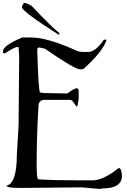

<svg xmlns="http://www.w3.org/2000/svg" viewBox="-20 -1250 849 1286"><path d="M188.5 -999Q300.8 -999 502.9 -906.2L527.3 -902.3H571.3Q620.1 -902.3 675.8 -984.4H692.4V-977.5Q661.1 -896.5 539.1 -788.1L518.6 -785.2Q480.5 -785.2 281.2 -923.8L246.1 -931.6H237.3L229.5 -923.8V-917Q237.3 -630.9 249 -630.9L269.5 -627L430.7 -624Q478.5 -659.2 495.1 -659.2Q506.8 -656.2 506.8 -638.7V-588.9L499 -538.1H491.2L462.9 -577.1L446.3 -581.1H278.3Q237.3 -581.1 237.3 -534.2Q225.6 -335.9 225.6 -163.1V-141.6Q225.6 -48.8 237.3 -48.8Q336.9 -42 523.4 -42H608.4Q680.7 -48.8 773.4 -124H776.4Q793.9 -124 796.9 -73.2Q796.9 11.7 668 11.7L648.4 15.6L527.3 4.9L121.1 8.8Q23.4 8.8 23.4 -5.9Q92.8 -23.4 92.8 -212.9L104.5 -409.2L108.4 -874L104.5 -934.6H92.8Q78.1 -934.6 11.7 -891.6L0 -895.5V-906.2Q0 -945.3 128.9 -999ZM191.4 -1210.9Q331.1 -1063.5 377.9 -1028.3V-1021.5L374 -1018.6H371.1Q126 -1174.8 126 -1203.1Q136.7 -1230.5 142.6 -1230.5Q158.2 -1230.5 191.4 -1210.9Z"/></svg>

Font: EG Dragon Caps 
Style: Regular
Weight: 400
Designer: Bill Roach / W.K. Roach
Version: Version 1.00 April 18, 2012, initial release